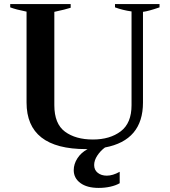

<svg xmlns="http://www.w3.org/2000/svg" viewBox="-20 -720 831 940"><path d="M761 -700V-684Q706 -665 680 -662V-218Q680 -33 494 2Q472 18 456.5 41.5Q441 65 441 88Q441 112 458.5 126Q476 140 503 140Q532 140 566 121V177Q547 188 520 194Q493 200 463 200Q406 200 373.5 176Q341 152 341 113Q341 83 359 55Q377 27 409 10H401Q110 10 110 -218V-663Q59 -673 30 -684V-700H326V-682Q302 -674 246 -662V-205Q246 -114 298 -75.5Q350 -37 435 -37Q518 -37 571 -77Q624 -117 624 -205V-664Q581 -670 543 -684V-700Z"/></svg>

Font: Trirong SemiBold
Style: Regular
Weight: 600
Designer: Katatrad Team
Foundry: CadsonDemak
Version: Version 1.000